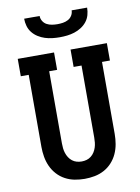

<svg xmlns="http://www.w3.org/2000/svg" viewBox="-102 -1023 804 1099"><g transform="rotate(-10 300.0 -473.5)"><path d="M300 8Q271 8 242 2.5Q213 -3 187 -17Q161 -31 141 -53Q121 -75 109 -101.5Q97 -128 92 -157Q87 -186 87 -215V-634H41V-735H252V-634H206V-215Q206 -201 207.5 -186.5Q209 -172 213.5 -158Q218 -144 226 -131.5Q234 -119 245.5 -110Q257 -101 271 -97Q285 -93 300 -93Q315 -93 329 -97Q343 -101 354.5 -110Q366 -119 374 -131.5Q382 -144 386.5 -158Q391 -172 392.5 -186.5Q394 -201 394 -215V-634H348V-735H559V-634H513V-215Q513 -186 508 -157Q503 -128 491 -101.5Q479 -75 459 -53Q439 -31 413 -17Q387 -3 358 2.5Q329 8 300 8ZM300 -815Q278 -815 256.5 -817.5Q235 -820 214.5 -826.5Q194 -833 175 -845Q156 -857 142.5 -874Q129 -891 123 -912Q117 -933 117 -955H207Q207 -939 215.5 -925Q224 -911 238 -903.5Q252 -896 268 -893.5Q284 -891 300 -891Q316 -891 332 -893.5Q348 -896 362 -903.5Q376 -911 384.5 -925Q393 -939 393 -955H483Q483 -933 477 -912Q471 -891 457.5 -874Q444 -857 425 -845Q406 -833 385.5 -826.5Q365 -820 343.5 -817.5Q322 -815 300 -815Z"/></g></svg>

Font: Iosevka Plex Etoile
Style: Bold
Weight: 700
Designer: Belleve Invis
Foundry: Belleve Invis
Version: Version 25.1.1; ttfautohint (v1.8.4)